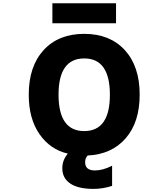

<svg xmlns="http://www.w3.org/2000/svg" viewBox="-20 -952 1040 1190"><path d="M342.8 -365.2Q342.8 -139.6 502 -139.6Q661.1 -139.6 661.1 -364.7Q661.1 -589.8 502 -589.8Q342.8 -589.8 342.8 -365.2ZM304.7 -807.6V-931.6H699.2V-807.6ZM559.6 218.8Q464.8 218.8 415.5 185.5Q366.2 152.3 366.2 90.8Q366.2 40 400.4 0Q292 -24.4 225.1 -120.1Q158.2 -215.8 158.2 -365.2Q158.2 -541 250.5 -641.6Q342.8 -742.2 502 -742.2Q661.1 -742.2 753.4 -641.6Q845.7 -541 845.7 -365.2Q845.7 -194.3 758.8 -94.7Q671.9 4.9 523.4 11.7Q506.8 29.3 507.8 54.7Q507.8 103.5 567.4 104.5Q617.2 104.5 674.8 75.2V200.2Q616.2 218.8 559.6 218.8Z"/></svg>

Font: Gen Shin Gothic Monospace Heavy
Style: Bold
Weight: 800
Designer: [Source Han Sans]
Ryoko NISHIZUKA  (kana & ideographs); Paul D. Hunt (Latin, Greek & Cyrillic); Wenlong ZHANG  (bopomofo
Version: Version 1.002.20150607